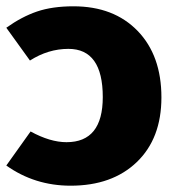

<svg xmlns="http://www.w3.org/2000/svg" viewBox="-23 -571 556 609"><path d="M210 -551Q338 -551 413.5 -473Q489 -395 489 -262Q489 -132 411 -57Q333 18 201 18Q87 18 -3 -46L74 -154Q136 -120 188 -120Q303 -120 303 -263Q303 -416 194 -416Q130 -416 72 -379L-3 -483Q46 -518 94.5 -534.5Q143 -551 210 -551Z"/></svg>

Font: FiraGO ExtraBold
Style: Regular
Weight: 800
Designer: bBox Type
Foundry: bBox Type GmbH
Version: Version 1.001;PS 001.001;hotconv 1.0.88;makeotf.lib2.5.64775